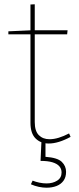

<svg xmlns="http://www.w3.org/2000/svg" viewBox="-20 -663 368 895"><path d="M207 6Q170 6 146 -17.5Q122 -41 122 -91V-510L129 -503H19V-517L129 -522L122 -515V-642L142 -643V-515L135 -522H295L293 -503H135L142 -510V-94Q142 -52 161 -33Q180 -14 211 -14Q231 -14 254 -21Q277 -28 302 -41L309 -25Q252 6 207 6ZM197 212Q180 212 161 208Q142 204 124 196L132 179Q147 185 164 188.5Q181 192 197 192Q226 192 246.5 179Q267 166 267 141Q267 124 256.5 112Q246 100 224.5 93.5Q203 87 169 87L173 0H192V68Q248 72 268 91.5Q288 111 288 138Q288 163 276 179.5Q264 196 243.5 204Q223 212 197 212Z"/></svg>

Font: Bitter Thin
Style: Regular
Weight: 100
Designer: Sol Matas, and Bitter project Authors
Foundry: Sol Matas
Version: Version 2.002